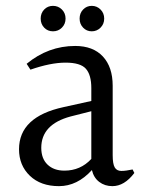

<svg xmlns="http://www.w3.org/2000/svg" viewBox="-20 -722 505 656"><path d="M336 -658.5Q336 -640 323.5 -627.5Q311 -615 293.5 -615Q276 -615 264 -627.5Q252 -640 252 -658.5Q252 -677 264 -689.5Q276 -702 293.5 -702Q311 -702 323.5 -689.5Q336 -677 336 -658.5ZM191.5 -627.5Q179 -615 161 -615Q143 -615 131 -627.5Q119 -640 119 -658.5Q119 -677 131 -689.5Q143 -702 161 -702Q179 -702 191.5 -689.5Q204 -677 204 -658.5Q204 -640 191.5 -627.5ZM121 -217Q121 -180 142.5 -159.5Q164 -139 200 -139Q255 -139 292 -179V-342L221 -324Q121 -297 121 -217ZM364 -86Q338 -86 319 -100.5Q300 -115 294 -141Q244 -86 181.5 -86Q119 -86 82 -121.5Q45 -157 45 -212Q45 -323 197 -356L292 -377V-421Q292 -466 273.5 -487Q255 -508 204 -508Q153 -508 84 -484L71 -504Q145 -565 237 -565Q298 -565 331.5 -529Q365 -493 365 -429V-192Q365 -162 372 -150Q379 -138 394.5 -138Q410 -138 433 -143L439 -131Q405 -86 364 -86Z"/></svg>

Font: Halant
Style: Regular
Weight: 400
Designer: Hitesh Malaviya (Devanagari), Satya Rajpurohit (Latin)
Foundry: Indian Type Foundry
Version: Version 1.101;PS 1.0;hotconv 1.0.78;makeotf.lib2.5.61930; tt